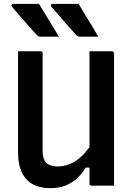

<svg xmlns="http://www.w3.org/2000/svg" viewBox="-20 -967 690 1000"><path d="M183 -947Q202 -916 218.5 -888.5Q235 -861 252 -833.5Q269 -806 287 -776Q272 -776 259 -776Q246 -776 230.5 -776Q215 -776 190 -776Q184 -776 180 -778Q176 -780 174 -782Q149 -810 132 -829Q115 -848 101.5 -863.5Q88 -879 74 -895Q60 -911 42 -932Q38 -937 40 -942Q42 -947 48 -947Q76 -947 93.5 -947Q111 -947 131 -947Q151 -947 183 -947ZM389 -947Q408 -916 424.5 -888.5Q441 -861 458 -833.5Q475 -806 492 -776Q477 -776 464 -776Q451 -776 435.5 -776Q420 -776 396 -776Q390 -776 385.5 -778Q381 -780 379 -782Q354 -810 337 -829Q320 -848 307 -863.5Q294 -879 280 -895Q266 -911 247 -932Q243 -937 245 -942Q247 -947 253 -947Q282 -947 299.5 -947Q317 -947 336.5 -947Q356 -947 389 -947ZM574 0Q555 0 535.5 0Q516 0 496.5 0Q477 0 457 0Q455 0 453 -0.5Q451 -1 450 -2Q449 -3 448 -4Q447 -5 446.5 -7Q446 -9 446 -11Q446 -97 446 -183Q446 -269 446 -355.5Q446 -442 446 -528Q446 -614 446 -700Q466 -700 485.5 -700Q505 -700 524.5 -700Q544 -700 563 -700Q566 -700 568.5 -698.5Q571 -697 572.5 -694.5Q574 -692 574 -689Q574 -617 574 -544Q574 -471 574 -398Q574 -325 574 -252.5Q574 -180 574 -107Q574 -79 574 -51.5Q574 -24 574 0ZM243 13Q199 13 167.5 0.5Q136 -12 115.5 -35.5Q95 -59 84.5 -93.5Q74 -128 74 -172Q74 -237 74 -307.5Q74 -378 74 -452Q74 -526 74 -600Q74 -625 74 -650Q74 -675 74 -700Q104 -700 133 -700Q162 -700 191 -700Q195 -700 197 -698.5Q199 -697 200.5 -695Q202 -693 202 -689Q202 -605 202 -517.5Q202 -430 202 -344.5Q202 -259 202 -180Q202 -139 221 -119.5Q240 -100 279 -100Q314 -100 346 -113.5Q378 -127 408.5 -156.5Q439 -186 468 -234V-94H426Q406 -60 379 -36Q352 -12 318 0.5Q284 13 243 13Z"/></svg>

Font: Recursive SemiBold
Style: Regular
Weight: 600
Version: Version 1.085